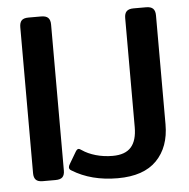

<svg xmlns="http://www.w3.org/2000/svg" viewBox="-51 -730 784 795"><g transform="rotate(-5 341.5 -332.5)"><path d="M59 -36V-643Q59 -662 67.5 -671Q76 -680 96 -680H149Q169 -680 178 -671Q187 -662 187 -643V-36Q187 -18 178.5 -9Q170 0 149 0H96Q76 0 67.5 -9Q59 -18 59 -36ZM218 -34Q209 -39 209 -47Q209 -53 214 -61L243 -110Q249 -120 255 -120Q260 -120 268 -114Q291 -98 324 -88.5Q357 -79 394 -79Q446 -79 470.5 -106.5Q495 -134 495 -190V-643Q495 -662 504 -671Q513 -680 533 -680H585Q605 -680 614 -671Q623 -662 623 -643V-190Q623 -96 569 -40.5Q515 15 407 15Q297 15 218 -34Z"/></g></svg>

Font: Mitr
Style: Regular
Weight: 400
Designer: Thanarat Vachiruckul
Foundry: Cadson Demak
Version: Version 1.003